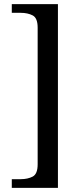

<svg xmlns="http://www.w3.org/2000/svg" viewBox="-20 -780 400 928"><path d="M37 128V86H80Q114 86 138 73.5Q162 61 162 14V-646Q162 -693 138 -705.5Q114 -718 80 -718H37V-760H260V128Z"/></svg>

Font: Noto Serif Test
Style: Regular
Weight: 400
Version: Version 1.000